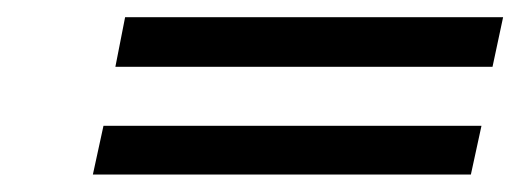

<svg xmlns="http://www.w3.org/2000/svg" viewBox="-20 -343 599 221"><path d="M534.2 -198.2 522 -142.1H86.9L99.1 -198.2ZM559.1 -323.2 546.9 -266.1H112.8L124 -323.2Z"/></svg>

Font: Linux Libertine O
Style: Semibold Italic
Weight: 600
Italic angle: -11.5°
Designer: Philipp H. Poll
Foundry: Philipp H. Poll
Version: Version 5.1.2